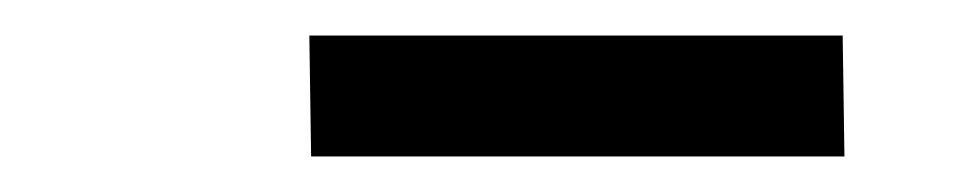

<svg xmlns="http://www.w3.org/2000/svg" viewBox="-20 -724 540 108"><path d="M155 -636 154 -704H454L455 -636Z"/></svg>

Font: Iosevka Algr
Style: Italic
Weight: 400
Italic angle: -9°
Monospace: yes
Designer: Belleve Invis
Foundry: Belleve Invis
Version: Version 26.0.2; ttfautohint (v1.8.3)